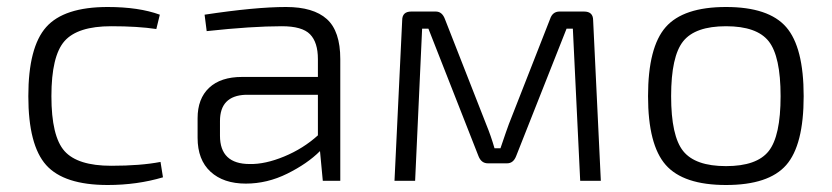

<svg xmlns="http://www.w3.org/2000/svg" viewBox="-20 -517 2379 549"><path d="M439 -54 446 -10Q372 12 288 12Q163 12 112 -45Q61 -102 61 -242Q61 -382 112 -439.5Q163 -497 288 -497Q377 -497 437 -475L427 -434Q374 -442 298 -442Q202 -442 164.5 -399.5Q127 -357 127 -242Q127 -127 164.5 -85Q202 -43 298 -43Q382 -43 439 -54Z M571 -428 565 -475Q710 -497 798 -497Q876 -497 914.5 -462.5Q953 -428 953 -348V0H903L895 -85Q859 -49 801.5 -20.5Q744 8 683 8Q619 8 582 -26Q545 -60 545 -123V-179Q545 -235 578 -266Q611 -297 672 -297H889V-348Q889 -396 866.5 -419Q844 -442 786 -442Q700 -442 571 -428ZM609 -171V-129Q609 -48 694 -48Q738 -47 792.5 -69.5Q847 -92 889 -130V-246H682Q609 -243 609 -171Z M1580 -484H1650Q1676 -484 1676 -459L1698 0H1639L1618 -435H1600L1456 -71Q1448 -50 1430 -50H1375Q1356 -50 1348 -71L1205 -435H1187L1167 0H1108L1130 -459Q1130 -484 1156 -484H1226Q1244 -484 1252 -463L1370 -162Q1384 -128 1394 -93H1411Q1430 -149 1435 -162L1553 -463Q1560 -484 1580 -484Z M1833 -242Q1833 -382 1883.5 -439.5Q1934 -497 2056 -497Q2178 -497 2228 -439.5Q2278 -382 2278 -242Q2278 -102 2228 -45Q2178 12 2056 12Q1934 12 1883.5 -45.5Q1833 -103 1833 -242ZM2178 -399Q2144 -442 2056 -442Q1968 -442 1933.5 -399Q1899 -356 1899 -242Q1899 -128 1933.5 -85Q1968 -42 2056 -42Q2144 -42 2178 -85Q2212 -128 2212 -242Q2212 -356 2178 -399Z"/></svg>

Font: Exo 2.0 Light
Style: Regular
Weight: 300
Designer: Natanael Gama
Version: Version 1.001;PS 001.001;hotconv 1.0.70;makeotf.lib2.5.58329